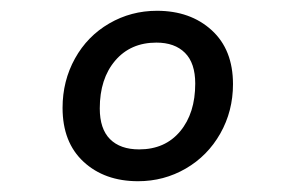

<svg xmlns="http://www.w3.org/2000/svg" viewBox="-20 -720 557 356"><path d="M96 -520Q96 -570 119 -611.5Q142 -653 182.5 -676.5Q223 -700 271 -700Q333 -700 372.5 -664Q412 -628 412 -564Q412 -514 388.5 -472.5Q365 -431 324.5 -407.5Q284 -384 236 -384Q174 -384 135 -420Q96 -456 96 -520ZM342 -565Q342 -603 323 -622Q304 -641 270 -641Q222 -641 193.5 -607.5Q165 -574 165 -519Q165 -481 184 -462Q203 -443 238 -443Q286 -443 314 -476.5Q342 -510 342 -565Z"/></svg>

Font: FiraGO Book
Style: Italic
Weight: 350
Italic angle: -8°
Designer: bBox Type GmbH
Foundry: bBox Type GmbH
Version: Version 1.001